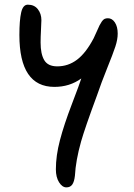

<svg xmlns="http://www.w3.org/2000/svg" viewBox="-20 -581 575 822"><path d="M264.2 221.2Q246.6 221.2 232.9 199.5Q219.2 177.7 219.2 144Q219.2 85.4 236.6 19.3Q253.9 -46.9 287.6 -135Q321.3 -223.1 328.1 -245.1Q278.3 -209 212.9 -209Q63 -209 63 -431.2Q63 -493.7 70.6 -527.3Q78.1 -561 99.1 -561Q127 -561 142.1 -541.5Q157.2 -522 157.2 -495.1Q157.2 -484.4 155.5 -453.4Q153.8 -422.4 153.8 -398.9Q153.8 -350.1 169.4 -323.5Q185.1 -296.9 225.1 -296.9Q272 -296.9 309.8 -325.4Q347.7 -354 380.9 -417Q386.7 -428.7 394.5 -446.8Q402.3 -464.8 406 -472.2Q409.7 -479.5 415.5 -488.3Q421.4 -497.1 427.5 -500Q433.6 -502.9 441.9 -502.9Q460 -502.9 471.9 -484.9Q483.9 -466.8 483.9 -437Q483.9 -412.1 473.9 -381.6Q463.9 -351.1 438.7 -288.8Q413.6 -226.6 395 -171.9Q343.3 -32.2 327.1 24.9Q304.2 106.4 300.8 170.9Q297.9 197.3 289.3 209.2Q280.8 221.2 264.2 221.2Z"/></svg>

Font: Shantell Sans Irregular Bouncy
Style: Regular
Weight: 400
Designer: Stephen Nixon, Anya Danilova, Shantell Martin
Foundry: Arrow Type
Version: Version 1.006;[9816181b4]